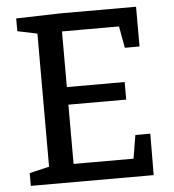

<svg xmlns="http://www.w3.org/2000/svg" viewBox="-51 -747 719 794"><g transform="rotate(-5 308.5 -350.0)"><path d="M494 -172H556L555 0H45V-53L142 -76L127 -54V-643L141 -622L45 -642V-695L227 -700H543V-535H482L463 -640L483 -625H212L229 -642V-377L212 -394H469V-321H212L229 -341V-58L212 -75H496L475 -58Z"/></g></svg>

Font: Bitter Thin Medium
Style: Regular
Weight: 500
Version: Version 3.021